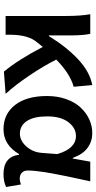

<svg xmlns="http://www.w3.org/2000/svg" viewBox="259 -802 555 1114"><g transform="rotate(90 537.0 -245.5)"><path d="M73.2 0V-348.1Q73.2 -435.5 63 -491.2H176.8Q186 -452.1 186 -373V-251H189.9Q251.5 -352.1 324 -420.2Q396.5 -488.3 474.1 -502.9L483.9 -395Q407.7 -374 326.2 -293.9Q363.3 -220.2 418.2 -138.7Q473.1 -57.1 524.9 0L396 9.8Q325.7 -75.2 252.9 -215.8Q250 -211.9 241 -201.2Q231.9 -190.4 227.1 -184.1Q182.1 -132.3 182.1 -26.9V0Z M730.5 12.2Q642.1 12.2 589.8 -54.7Q537.6 -121.6 537.6 -240.2Q537.6 -300.8 555.4 -351.1Q573.2 -401.4 603.3 -434.1Q633.3 -466.8 672.1 -484.9Q710.9 -502.9 753.4 -502.9Q800.3 -502.9 837.9 -475.8Q875.5 -448.7 896.5 -390.1H900.4L918.5 -491.2H1032.7Q1029.8 -477.5 1019.3 -429.7Q1008.8 -381.8 1004.4 -360.4Q1000 -338.9 991.9 -297.4Q983.9 -255.9 980 -231.4Q976.1 -207 972.9 -178.2Q969.7 -149.4 969.7 -129.9Q969.7 -106 982.9 -94Q996.1 -82 1017.6 -82Q1031.2 -82 1050.8 -88.9L1065.4 -2.9Q1034.2 12.2 990.7 12.2Q889.6 12.2 878.4 -78.1H874.5Q821.8 12.2 730.5 12.2ZM756.3 -83Q797.4 -83 830.8 -121.1Q864.3 -159.2 867.7 -211.9L874.5 -299.8Q842.8 -408.2 769.5 -408.2Q723.1 -408.2 689.5 -364.5Q655.8 -320.8 655.8 -241.2Q655.8 -164.6 682.4 -123.8Q709 -83 756.3 -83Z"/></g></svg>

Font: Source Sans 3 Semibold
Style: Regular
Weight: 600
Designer: Paul D. Hunt
Foundry: Adobe
Version: Version 3.052;hotconv 1.1.0;makeotfexe 2.6.0